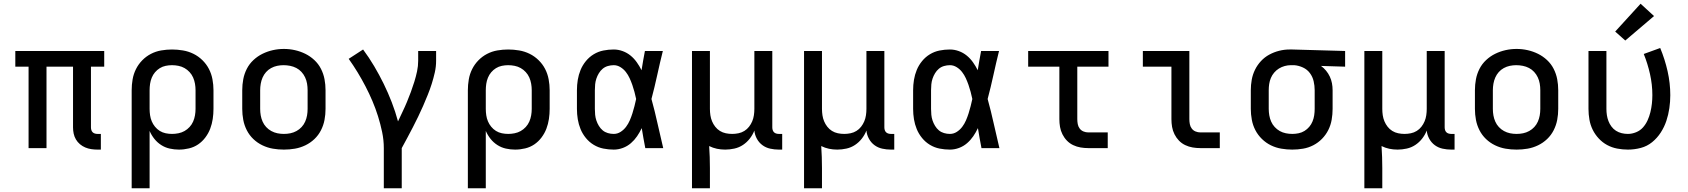

<svg xmlns="http://www.w3.org/2000/svg" viewBox="-20 -793 9040 1028"><path d="M502 8Q485 8 468.5 5.5Q452 3 436.5 -3.5Q421 -10 408 -21Q395 -32 386.5 -46.5Q378 -61 374.5 -77.5Q371 -94 371 -111V-436H229V0H133V-436H62V-520H538V-436H467V-111Q467 -104 469 -97Q471 -90 476 -85Q481 -80 488 -78Q495 -76 502 -76H520V8Z M685 215V-310Q685 -339 690 -368Q695 -397 708 -423Q721 -449 741.5 -470Q762 -491 788 -504.5Q814 -518 843 -523Q872 -528 901 -528Q930 -528 959.5 -523Q989 -518 1015.5 -505Q1042 -492 1063.5 -471Q1085 -450 1098.5 -424Q1112 -398 1117.5 -368.5Q1123 -339 1123 -310V-210Q1123 -183 1119 -156Q1115 -129 1105.5 -104Q1096 -79 1079.5 -57Q1063 -35 1041 -20Q1019 -5 992 1.5Q965 8 938 8Q913 8 888.5 2.5Q864 -3 843 -16.5Q822 -30 806.5 -49.5Q791 -69 781 -92V215ZM901 -76Q918 -76 935.5 -79.5Q953 -83 968 -91.5Q983 -100 995 -113Q1007 -126 1014 -142Q1021 -158 1024 -175.5Q1027 -193 1027 -210V-310Q1027 -327 1024 -344.5Q1021 -362 1014 -378Q1007 -394 995 -407Q983 -420 968 -428.5Q953 -437 935.5 -440.5Q918 -444 901 -444Q884 -444 867 -440.5Q850 -437 835.5 -428Q821 -419 810 -406Q799 -393 792.5 -377Q786 -361 783.5 -344Q781 -327 781 -310V-210Q781 -193 783.5 -176Q786 -159 792.5 -143.5Q799 -128 810 -114.5Q821 -101 835.5 -92Q850 -83 867 -79.5Q884 -76 901 -76Z M1500 8Q1470 8 1441 3Q1412 -2 1385 -15Q1358 -28 1336.5 -48.5Q1315 -69 1301.5 -95.5Q1288 -122 1282.5 -151Q1277 -180 1277 -210V-310Q1277 -340 1282.5 -369Q1288 -398 1301.5 -424.5Q1315 -451 1337 -471.5Q1359 -492 1385.5 -505Q1412 -518 1441 -524.5Q1470 -531 1500 -531Q1530 -531 1559 -524.5Q1588 -518 1614.5 -505Q1641 -492 1663 -471.5Q1685 -451 1698.5 -424.5Q1712 -398 1717.5 -369Q1723 -340 1723 -310V-210Q1723 -180 1717.5 -151Q1712 -122 1698.5 -95.5Q1685 -69 1663.5 -48.5Q1642 -28 1615 -15Q1588 -2 1559 3Q1530 8 1500 8ZM1500 -76Q1518 -76 1535 -79.5Q1552 -83 1567.5 -91.5Q1583 -100 1595 -113Q1607 -126 1614 -142Q1621 -158 1624 -175Q1627 -192 1627 -210V-310Q1627 -328 1624 -345.5Q1621 -363 1613.5 -379Q1606 -395 1594 -408Q1582 -421 1566.5 -429Q1551 -437 1533.5 -440.5Q1516 -444 1498 -444Q1481 -444 1464 -440.5Q1447 -437 1431.5 -428.5Q1416 -420 1404.5 -407Q1393 -394 1386 -378Q1379 -362 1376 -344.5Q1373 -327 1373 -310V-210Q1373 -192 1376 -175Q1379 -158 1386 -142Q1393 -126 1405 -113Q1417 -100 1432.5 -91.5Q1448 -83 1465 -79.5Q1482 -76 1500 -76Z M2035 215V0Q2035 -43 2026 -86Q2017 -129 2004 -170.5Q1991 -212 1974 -252Q1957 -292 1937 -330.5Q1917 -369 1894.5 -406Q1872 -443 1847 -478L1924 -528Q1956 -485 1983.5 -438.5Q2011 -392 2034.5 -344Q2058 -296 2077.5 -245.5Q2097 -195 2111 -143Q2123 -169 2135.5 -195Q2148 -221 2159 -247.5Q2170 -274 2180 -301Q2190 -328 2198.5 -355.5Q2207 -383 2213 -411Q2219 -439 2219 -468V-520H2315V-468Q2315 -436 2308 -405Q2301 -374 2291.5 -344Q2282 -314 2270 -284.5Q2258 -255 2245.5 -226Q2233 -197 2219 -168.5Q2205 -140 2190.5 -111.5Q2176 -83 2161 -55.5Q2146 -28 2131 0V215Z M2485 215V-310Q2485 -339 2490 -368Q2495 -397 2508 -423Q2521 -449 2541.5 -470Q2562 -491 2588 -504.5Q2614 -518 2643 -523Q2672 -528 2701 -528Q2730 -528 2759.5 -523Q2789 -518 2815.5 -505Q2842 -492 2863.5 -471Q2885 -450 2898.5 -424Q2912 -398 2917.5 -368.5Q2923 -339 2923 -310V-210Q2923 -183 2919 -156Q2915 -129 2905.5 -104Q2896 -79 2879.5 -57Q2863 -35 2841 -20Q2819 -5 2792 1.5Q2765 8 2738 8Q2713 8 2688.5 2.5Q2664 -3 2643 -16.5Q2622 -30 2606.5 -49.5Q2591 -69 2581 -92V215ZM2701 -76Q2718 -76 2735.5 -79.5Q2753 -83 2768 -91.5Q2783 -100 2795 -113Q2807 -126 2814 -142Q2821 -158 2824 -175.5Q2827 -193 2827 -210V-310Q2827 -327 2824 -344.5Q2821 -362 2814 -378Q2807 -394 2795 -407Q2783 -420 2768 -428.5Q2753 -437 2735.5 -440.5Q2718 -444 2701 -444Q2684 -444 2667 -440.5Q2650 -437 2635.5 -428Q2621 -419 2610 -406Q2599 -393 2592.5 -377Q2586 -361 2583.5 -344Q2581 -327 2581 -310V-210Q2581 -193 2583.5 -176Q2586 -159 2592.5 -143.5Q2599 -128 2610 -114.5Q2621 -101 2635.5 -92Q2650 -83 2667 -79.5Q2684 -76 2701 -76Z M3266 8Q3238 8 3210.5 2.5Q3183 -3 3159 -17.5Q3135 -32 3117 -54Q3099 -76 3088.5 -101.5Q3078 -127 3073.5 -154.5Q3069 -182 3069 -210V-310Q3069 -338 3073.5 -365.5Q3078 -393 3088.5 -418.5Q3099 -444 3117 -466Q3135 -488 3159 -502.5Q3183 -517 3210.5 -522.5Q3238 -528 3266 -528Q3290 -528 3313.5 -519.5Q3337 -511 3356 -495.5Q3375 -480 3389.5 -459.5Q3404 -439 3415 -417Q3419 -443 3423.5 -468.5Q3428 -494 3433 -520H3529Q3513 -456 3499 -391.5Q3485 -327 3468 -263Q3486 -198 3500.5 -132Q3515 -66 3531 0H3435Q3430 -27 3425 -53.5Q3420 -80 3416 -107Q3405 -84 3391 -63.5Q3377 -43 3358 -26.5Q3339 -10 3315 -1Q3291 8 3266 8ZM3266 -76Q3286 -76 3303 -87Q3320 -98 3332 -114Q3344 -130 3352 -148.5Q3360 -167 3366 -186Q3372 -205 3377 -224.5Q3382 -244 3386 -263Q3382 -282 3377 -301Q3372 -320 3365.5 -338.5Q3359 -357 3351 -374.5Q3343 -392 3331 -407.5Q3319 -423 3302 -433.5Q3285 -444 3266 -444Q3250 -444 3234.5 -439.5Q3219 -435 3207 -425Q3195 -415 3186.5 -401Q3178 -387 3173 -372Q3168 -357 3166.5 -341.5Q3165 -326 3165 -310V-210Q3165 -194 3166.5 -178.5Q3168 -163 3173 -148Q3178 -133 3186.5 -119Q3195 -105 3207 -95Q3219 -85 3234.5 -80.5Q3250 -76 3266 -76Z M3685 215V-520H3781V-210Q3781 -193 3783.5 -176Q3786 -159 3792.5 -143.5Q3799 -128 3809.5 -114.5Q3820 -101 3834.5 -92Q3849 -83 3866 -79.5Q3883 -76 3900 -76Q3917 -76 3934 -79.5Q3951 -83 3965.5 -92Q3980 -101 3990.5 -114.5Q4001 -128 4007.5 -143.5Q4014 -159 4016.5 -176Q4019 -193 4019 -210V-520H4115V-111Q4115 -104 4117 -97Q4119 -90 4124 -85Q4129 -80 4136 -78Q4143 -76 4150 -76H4168V8H4150Q4127 8 4104 3Q4081 -2 4062.5 -15.5Q4044 -29 4032.5 -50Q4021 -71 4019 -94Q4010 -71 3994.5 -51Q3979 -31 3958 -17Q3937 -3 3912 2.5Q3887 8 3863 8Q3840 8 3818.5 3.5Q3797 -1 3777 -11Q3779 18 3780 48Q3781 78 3781 107V215Z M4285 215V-520H4381V-210Q4381 -193 4383.5 -176Q4386 -159 4392.5 -143.5Q4399 -128 4409.5 -114.5Q4420 -101 4434.5 -92Q4449 -83 4466 -79.5Q4483 -76 4500 -76Q4517 -76 4534 -79.5Q4551 -83 4565.5 -92Q4580 -101 4590.5 -114.5Q4601 -128 4607.5 -143.5Q4614 -159 4616.5 -176Q4619 -193 4619 -210V-520H4715V-111Q4715 -104 4717 -97Q4719 -90 4724 -85Q4729 -80 4736 -78Q4743 -76 4750 -76H4768V8H4750Q4727 8 4704 3Q4681 -2 4662.5 -15.5Q4644 -29 4632.5 -50Q4621 -71 4619 -94Q4610 -71 4594.5 -51Q4579 -31 4558 -17Q4537 -3 4512 2.5Q4487 8 4463 8Q4440 8 4418.5 3.5Q4397 -1 4377 -11Q4379 18 4380 48Q4381 78 4381 107V215Z M5066 8Q5038 8 5010.5 2.5Q4983 -3 4959 -17.5Q4935 -32 4917 -54Q4899 -76 4888.5 -101.5Q4878 -127 4873.5 -154.5Q4869 -182 4869 -210V-310Q4869 -338 4873.5 -365.5Q4878 -393 4888.5 -418.5Q4899 -444 4917 -466Q4935 -488 4959 -502.5Q4983 -517 5010.5 -522.5Q5038 -528 5066 -528Q5090 -528 5113.5 -519.5Q5137 -511 5156 -495.5Q5175 -480 5189.5 -459.5Q5204 -439 5215 -417Q5219 -443 5223.5 -468.5Q5228 -494 5233 -520H5329Q5313 -456 5299 -391.5Q5285 -327 5268 -263Q5286 -198 5300.5 -132Q5315 -66 5331 0H5235Q5230 -27 5225 -53.5Q5220 -80 5216 -107Q5205 -84 5191 -63.5Q5177 -43 5158 -26.5Q5139 -10 5115 -1Q5091 8 5066 8ZM5066 -76Q5086 -76 5103 -87Q5120 -98 5132 -114Q5144 -130 5152 -148.5Q5160 -167 5166 -186Q5172 -205 5177 -224.5Q5182 -244 5186 -263Q5182 -282 5177 -301Q5172 -320 5165.5 -338.5Q5159 -357 5151 -374.5Q5143 -392 5131 -407.5Q5119 -423 5102 -433.5Q5085 -444 5066 -444Q5050 -444 5034.5 -439.5Q5019 -435 5007 -425Q4995 -415 4986.5 -401Q4978 -387 4973 -372Q4968 -357 4966.5 -341.5Q4965 -326 4965 -310V-210Q4965 -194 4966.5 -178.5Q4968 -163 4973 -148Q4978 -133 4986.5 -119Q4995 -105 5007 -95Q5019 -85 5034.5 -80.5Q5050 -76 5066 -76Z M5807 0Q5786 0 5765.5 -3.5Q5745 -7 5726 -16Q5707 -25 5692.5 -40Q5678 -55 5668.5 -74Q5659 -93 5655.5 -113.5Q5652 -134 5652 -155V-436H5485V-520H5915V-436H5748V-155Q5748 -142 5750.5 -128.5Q5753 -115 5761 -104.5Q5769 -94 5781.5 -89Q5794 -84 5807 -84H5911V0Z M6407 0Q6386 0 6365.5 -3.5Q6345 -7 6326 -16Q6307 -25 6292.5 -40Q6278 -55 6268.5 -74Q6259 -93 6255.5 -113.5Q6252 -134 6252 -155V-436H6099V-520H6348V-155Q6348 -142 6350.5 -128.5Q6353 -115 6361 -104.5Q6369 -94 6381.5 -89Q6394 -84 6407 -84H6511V0Z M6899 8Q6870 8 6840.5 3Q6811 -2 6784.5 -15Q6758 -28 6736.5 -49Q6715 -70 6701.5 -96Q6688 -122 6682.5 -151.5Q6677 -181 6677 -210V-310Q6677 -338 6682 -366Q6687 -394 6699.5 -419.5Q6712 -445 6731.5 -466Q6751 -487 6776 -500.5Q6801 -514 6828.5 -521Q6856 -528 6884 -528Q6888 -528 6892 -528Q6896 -528 6900 -528L7182 -520V-436L7053 -440Q7068 -429 7080 -414.5Q7092 -400 7100 -383Q7108 -366 7111.5 -347.5Q7115 -329 7115 -310V-210Q7115 -181 7110 -152Q7105 -123 7092 -97Q7079 -71 7058.5 -50Q7038 -29 7012 -15.5Q6986 -2 6957 3Q6928 8 6899 8ZM6899 -76Q6916 -76 6933 -79.5Q6950 -83 6964.5 -92Q6979 -101 6990 -114Q7001 -127 7007.5 -143Q7014 -159 7016.5 -176Q7019 -193 7019 -210V-310Q7019 -334 7013.5 -358Q7008 -382 6993.5 -401.5Q6979 -421 6956.5 -431.5Q6934 -442 6910 -444H6900Q6898 -444 6896 -444Q6894 -444 6891 -444Q6875 -444 6858.5 -439.5Q6842 -435 6827.5 -426Q6813 -417 6802 -404Q6791 -391 6784.5 -375.5Q6778 -360 6775.5 -343.5Q6773 -327 6773 -310V-210Q6773 -193 6776 -175.5Q6779 -158 6786 -142Q6793 -126 6805 -113Q6817 -100 6832 -91.5Q6847 -83 6864.5 -79.5Q6882 -76 6899 -76Z M7285 215V-520H7381V-210Q7381 -193 7383.5 -176Q7386 -159 7392.5 -143.5Q7399 -128 7409.5 -114.5Q7420 -101 7434.5 -92Q7449 -83 7466 -79.5Q7483 -76 7500 -76Q7517 -76 7534 -79.5Q7551 -83 7565.5 -92Q7580 -101 7590.5 -114.5Q7601 -128 7607.5 -143.5Q7614 -159 7616.5 -176Q7619 -193 7619 -210V-520H7715V-111Q7715 -104 7717 -97Q7719 -90 7724 -85Q7729 -80 7736 -78Q7743 -76 7750 -76H7768V8H7750Q7727 8 7704 3Q7681 -2 7662.5 -15.5Q7644 -29 7632.5 -50Q7621 -71 7619 -94Q7610 -71 7594.5 -51Q7579 -31 7558 -17Q7537 -3 7512 2.5Q7487 8 7463 8Q7440 8 7418.5 3.5Q7397 -1 7377 -11Q7379 18 7380 48Q7381 78 7381 107V215Z M8100 8Q8070 8 8041 3Q8012 -2 7985 -15Q7958 -28 7936.5 -48.5Q7915 -69 7901.5 -95.5Q7888 -122 7882.5 -151Q7877 -180 7877 -210V-310Q7877 -340 7882.5 -369Q7888 -398 7901.5 -424.5Q7915 -451 7937 -471.5Q7959 -492 7985.5 -505Q8012 -518 8041 -524.5Q8070 -531 8100 -531Q8130 -531 8159 -524.5Q8188 -518 8214.5 -505Q8241 -492 8263 -471.5Q8285 -451 8298.5 -424.5Q8312 -398 8317.5 -369Q8323 -340 8323 -310V-210Q8323 -180 8317.5 -151Q8312 -122 8298.5 -95.5Q8285 -69 8263.5 -48.5Q8242 -28 8215 -15Q8188 -2 8159 3Q8130 8 8100 8ZM8100 -76Q8118 -76 8135 -79.5Q8152 -83 8167.5 -91.5Q8183 -100 8195 -113Q8207 -126 8214 -142Q8221 -158 8224 -175Q8227 -192 8227 -210V-310Q8227 -328 8224 -345.5Q8221 -363 8213.5 -379Q8206 -395 8194 -408Q8182 -421 8166.5 -429Q8151 -437 8133.5 -440.5Q8116 -444 8098 -444Q8081 -444 8064 -440.5Q8047 -437 8031.5 -428.5Q8016 -420 8004.5 -407Q7993 -394 7986 -378Q7979 -362 7976 -344.5Q7973 -327 7973 -310V-210Q7973 -192 7976 -175Q7979 -158 7986 -142Q7993 -126 8005 -113Q8017 -100 8032.5 -91.5Q8048 -83 8065 -79.5Q8082 -76 8100 -76Z M8696 8Q8667 8 8638.5 2.5Q8610 -3 8585 -16.5Q8560 -30 8540 -51.5Q8520 -73 8507.5 -98.5Q8495 -124 8490 -152.5Q8485 -181 8485 -210V-520H8581V-210Q8581 -193 8583.5 -176.5Q8586 -160 8592 -144.5Q8598 -129 8608 -115.5Q8618 -102 8632 -93Q8646 -84 8662.5 -80Q8679 -76 8696 -76Q8718 -76 8740 -85Q8762 -94 8777 -111Q8792 -128 8801.5 -149Q8811 -170 8816.5 -192.5Q8822 -215 8824.5 -238Q8827 -261 8827 -284Q8827 -340 8814.5 -396Q8802 -452 8781 -504L8869 -536Q8894 -476 8908.5 -412Q8923 -348 8923 -283Q8923 -249 8918 -214Q8913 -179 8902 -146Q8891 -113 8872 -83.5Q8853 -54 8826 -32Q8799 -10 8765 -1Q8731 8 8696 8ZM8682 -576 8628 -624 8764 -773 8836 -707Z"/></svg>

Font: Zed Mono Medium Extended
Style: Regular
Weight: 500
Width: 7
Monospace: yes
Designer: Belleve Invis
Foundry: Belleve Invis
Version: Version 1.0.0; ttfautohint (v1.8.4)